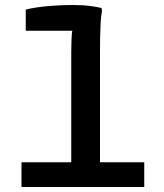

<svg xmlns="http://www.w3.org/2000/svg" viewBox="-20 -748 656 768"><path d="M66 0V-99H265V-541Q265 -560 266 -587.5Q267 -615 269 -625H83V-709Q97 -714 128 -718.5Q159 -723 197 -725.5Q235 -728 273 -728Q312 -728 341 -724Q370 -720 386 -716L388 -704Q384 -686 382.5 -656Q381 -626 380.5 -595Q380 -564 380 -544V-99H557V0Z"/></svg>

Font: Kufam Medium
Style: Regular
Weight: 500
Designer: Wael Morcos, Artur Schmal
Foundry: Original Type
Version: Version 1.300; ttfautohint (v1.8.3)